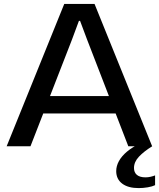

<svg xmlns="http://www.w3.org/2000/svg" viewBox="-20 -749 814 983"><path d="M14 0 309 -729H464L759 0H637L426 -546L390 -642H384L348 -545L136 0ZM191 -168 219 -257H555L582 -168ZM690 214Q636 214 605.5 191Q575 168 575 127Q575 101 589 75.5Q603 50 630.5 27Q658 4 698 -15H750L759 0Q717 26 691.5 53Q666 80 666 111Q666 134 681 146.5Q696 159 725 159Q738 159 751 156Q764 153 774 149V199Q760 206 736.5 210Q713 214 690 214Z"/></svg>

Font: Mona Sans SemiExpanded Medium
Style: Regular
Weight: 500
Width: 6
Designer: Deni Anggara
Foundry: GitHub
Version: Version 2.000